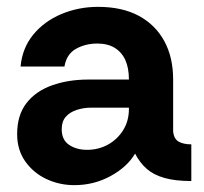

<svg xmlns="http://www.w3.org/2000/svg" viewBox="-20 -528 595 560"><path d="M197 12Q153 12 115 -6Q77 -24 53.5 -57.5Q30 -91 30 -137Q30 -192 57 -227Q84 -262 131.5 -279Q179 -296 238 -296H356Q356 -330 345.5 -353Q335 -376 314.5 -388.5Q294 -401 264 -401Q229 -401 201.5 -385.5Q174 -370 168 -334H40Q45 -388 77 -427Q109 -466 159 -487Q209 -508 266 -508Q336 -508 384.5 -482Q433 -456 459 -408.5Q485 -361 485 -296V-145Q487 -123 501 -115Q515 -107 538 -107V0Q491 0 459.5 -9Q428 -18 408 -35.5Q388 -53 374 -80Q351 -41 302.5 -14.5Q254 12 197 12ZM234 -91Q267 -91 294.5 -106Q322 -121 339 -148Q356 -175 356 -210V-214H246Q224 -214 204 -207.5Q184 -201 172 -187.5Q160 -174 160 -151Q160 -120 181.5 -105.5Q203 -91 234 -91Z"/></svg>

Font: Rethink Sans
Style: Bold
Weight: 700
Designer: The Rethink Sans project authors (Hans Thiessen). DM Sans designed by Colophon Foundry.
Foundry: Rethink Communications LLC
Version: Version 1.001